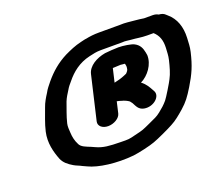

<svg xmlns="http://www.w3.org/2000/svg" viewBox="-114 -800 1197 1028"><g transform="rotate(-20 485.0 -286.0)"><path d="M810 -526C836 -502 847 -473 845 -429C843 -403 844 -388 838 -362C830 -329 820 -291 805 -264C798 -249 755 -178 744 -165C727 -145 714 -134 693 -117C669 -98 661 -97 623 -79C579 -59 579 -58 531 -47C492 -37 491 -37 443 -38C382 -39 347 -41 308 -59L288 -68C264 -78 234 -87 226 -109C216 -128 210 -152 209 -178C208 -194 206 -214 210 -230C220 -271 234 -304 247 -342C255 -362 267 -380 277 -396C286 -412 295 -422 307 -436C340 -477 384 -513 446 -527C469 -532 486 -537 514 -537H635C653 -539 667 -535 683 -534C716 -532 740 -526 774 -526ZM459 -621C458 -621 454 -621 447 -619L430 -615C391 -606 363 -593 331 -578C278 -551 238 -516 202 -473C187 -454 175 -441 164 -420C151 -400 136 -375 128 -351C114 -311 97 -272 87 -228C73 -167 89 -111 106 -67C117 -41 137 -25 164 -9C177 -1 194 4 208 12L232 23C285 49 386 63 486 53C519 49 585 34 611 24C635 16 710 -19 731 -31C759 -45 789 -71 811 -90C846 -121 861 -142 890 -189C927 -250 945 -290 962 -363C969 -393 968 -412 970 -441C973 -503 955 -554 915 -588L905 -597C897 -605 885 -609 870 -610C861 -615 851 -618 838 -618H789C778 -620 753 -623 740 -624C715 -626 684 -631 655 -629H536C507 -629 483 -626 459 -621ZM586 -427C590 -426 596 -426 605 -425C606 -425 608 -425 610 -424C612 -416 614 -408 612 -398C612 -387 603 -378 597 -372L583 -366C567 -359 543 -352 523 -348L541 -425C551 -425 580 -427 586 -427ZM485 -186 500 -251C501 -251 501 -251 502 -250C516 -248 525 -243 536 -241C537 -240 537 -240 538 -240L550 -235C553 -233 564 -228 567 -224L576 -212C587 -192 594 -170 624 -164C676 -154 726 -198 707 -233L702 -242C690 -264 678 -284 656 -300C701 -322 740 -374 738 -427L735 -444C730 -470 720 -491 694 -504C680 -512 633 -519 607 -519C591 -519 541 -516 529 -514C479 -505 430 -478 420 -434L362 -186C356 -161 379 -141 412 -141C445 -141 479 -161 485 -186Z"/></g></svg>

Font: Blanket
Style: SikObl
Weight: 700
Foundry: Cannot Into Space Fonts
Version: Version 0.9